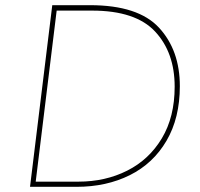

<svg xmlns="http://www.w3.org/2000/svg" viewBox="-20 -722 771 742"><path d="M182 -702H328Q514 -702 594.5 -615Q675 -528 675 -389Q675 -266 623.5 -178Q572 -90 481.5 -45Q391 0 276 0H96ZM283 -20Q387 -20 471.5 -62.5Q556 -105 605.5 -187.5Q655 -270 655 -387Q655 -519 579.5 -600Q504 -681 336 -681H199L118 -20Z"/></svg>

Font: Josefin Sans Thin
Style: Italic
Weight: 200
Italic angle: -7°
Designer: Santiago Orozco
Foundry: Typemade
Version: Version 2.000